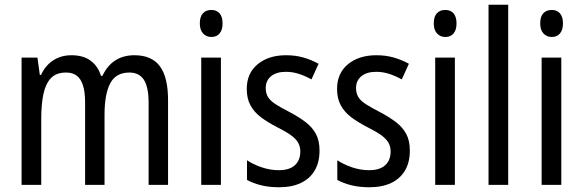

<svg xmlns="http://www.w3.org/2000/svg" viewBox="-20 -780 2459 810"><path d="M547 -547Q620 -547 654.5 -500.5Q689 -454 689 -357V0H607V-345Q607 -413 587 -443.5Q567 -474 526 -474Q469 -474 445 -428.5Q421 -383 421 -296V0H339V-347Q339 -392 330 -420Q321 -448 303.5 -461Q286 -474 259 -474Q217 -474 194.5 -450Q172 -426 163 -382.5Q154 -339 154 -280V0H71V-537H138L148 -464H153Q166 -492 185 -510Q204 -528 228 -537.5Q252 -547 281 -547Q332 -547 363 -523.5Q394 -500 406 -460H412Q433 -504 467 -525.5Q501 -547 547 -547Z M912 -537V0H829V-537ZM872 -738Q894 -738 906.5 -723.5Q919 -709 919 -681Q919 -654 906.5 -639Q894 -624 872 -624Q850 -624 836.5 -639Q823 -654 823 -681Q823 -710 836 -724Q849 -738 872 -738Z M1328 -145Q1328 -95 1307.5 -60.5Q1287 -26 1249 -8Q1211 10 1157 10Q1115 10 1081 1.5Q1047 -7 1022 -21V-104Q1047 -87 1083 -74.5Q1119 -62 1156 -62Q1201 -62 1224 -83Q1247 -104 1247 -141Q1247 -161 1238 -177.5Q1229 -194 1207.5 -209.5Q1186 -225 1150 -243Q1111 -263 1082 -284.5Q1053 -306 1037 -335Q1021 -364 1021 -405Q1021 -471 1067 -509Q1113 -547 1187 -547Q1226 -547 1259.5 -537.5Q1293 -528 1324 -511L1294 -445Q1269 -459 1242 -468Q1215 -477 1186 -477Q1146 -477 1123.5 -458.5Q1101 -440 1101 -408Q1101 -387 1110.5 -371Q1120 -355 1142.5 -340.5Q1165 -326 1202 -307Q1240 -287 1268.5 -265.5Q1297 -244 1312.5 -215.5Q1328 -187 1328 -145Z M1709 -145Q1709 -95 1688.5 -60.5Q1668 -26 1630 -8Q1592 10 1538 10Q1496 10 1462 1.5Q1428 -7 1403 -21V-104Q1428 -87 1464 -74.5Q1500 -62 1537 -62Q1582 -62 1605 -83Q1628 -104 1628 -141Q1628 -161 1619 -177.5Q1610 -194 1588.5 -209.5Q1567 -225 1531 -243Q1492 -263 1463 -284.5Q1434 -306 1418 -335Q1402 -364 1402 -405Q1402 -471 1448 -509Q1494 -547 1568 -547Q1607 -547 1640.5 -537.5Q1674 -528 1705 -511L1675 -445Q1650 -459 1623 -468Q1596 -477 1567 -477Q1527 -477 1504.5 -458.5Q1482 -440 1482 -408Q1482 -387 1491.5 -371Q1501 -355 1523.5 -340.5Q1546 -326 1583 -307Q1621 -287 1649.5 -265.5Q1678 -244 1693.5 -215.5Q1709 -187 1709 -145Z M1899 -537V0H1816V-537ZM1859 -738Q1881 -738 1893.5 -723.5Q1906 -709 1906 -681Q1906 -654 1893.5 -639Q1881 -624 1859 -624Q1837 -624 1823.5 -639Q1810 -654 1810 -681Q1810 -710 1823 -724Q1836 -738 1859 -738Z M2124 0H2041V-760H2124Z M2348 -537V0H2265V-537ZM2308 -738Q2330 -738 2342.5 -723.5Q2355 -709 2355 -681Q2355 -654 2342.5 -639Q2330 -624 2308 -624Q2286 -624 2272.5 -639Q2259 -654 2259 -681Q2259 -710 2272 -724Q2285 -738 2308 -738Z"/></svg>

Font: Noto Sans Condensed
Style: Regular
Weight: 400
Width: 3
Version: Version 2.013